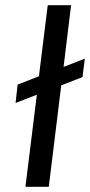

<svg xmlns="http://www.w3.org/2000/svg" viewBox="-20 -720 347 740"><path d="M298 -423 307 -494 225 -462 254 -700H164L130 -426L48 -394L40 -323L122 -355L78 0H168L216 -391Z"/></svg>

Font: Gamestation Text
Style: Italic
Weight: 400
Designer: Jonas Hecksher
Foundry: Jonas Hecksher, Playtypeª, e-types AS
Version: Version 1.003